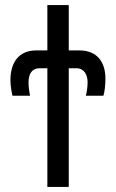

<svg xmlns="http://www.w3.org/2000/svg" viewBox="-20 -734 455 754"><path d="M166 0H250V-466H280C310 -466 324 -441 324 -411C324 -389 320 -368 317 -358H386C391 -372 394 -402 394 -425C394 -489 363 -536 291 -536H250V-714H166V-536H122C54 -536 21 -489 21 -419C21 -396 26 -371 29 -358H98C96 -369 92 -389 92 -410C92 -443 105 -466 135 -466H166Z"/></svg>

Font: Noto Sans UI Condensed
Style: Regular
Weight: 400
Width: 3
Designer: Monotype Design Team
Foundry: Monotype Imaging Inc.
Version: Version 1.901